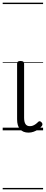

<svg xmlns="http://www.w3.org/2000/svg" viewBox="-20 -968 340 1426"><path d="M192 17Q151 17 129 -8Q107 -33 107 -82V-496Q107 -506 113 -510.5Q119 -515 132 -515Q146 -515 152.5 -510.5Q159 -506 159 -496V-94Q159 -63 169 -47Q179 -31 202 -31Q213 -31 223 -34.5Q233 -38 243 -45Q253 -52 263 -62Q268 -68 275 -67.5Q282 -67 288 -60Q294 -54 295 -47.5Q296 -41 292 -34Q281 -19 264.5 -7.5Q248 4 229.5 10.5Q211 17 192 17ZM0 428H300V438H0ZM0 -20H300V0H0ZM0 -505H300V-500H0ZM0 -948H300V-938H0Z"/></svg>

Font: Playwrite US Modern Guides
Style: Regular
Weight: 400
Designer: Veronika Burian, José Scaglione
Foundry: TypeTogether
Version: Version 1.003